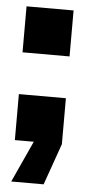

<svg xmlns="http://www.w3.org/2000/svg" viewBox="-50 -530 316 715"><g transform="rotate(5 108.0 -172.5)"><path d="M20 0V-171.9H195.8V0L141.1 154.8H20L90.8 0ZM20 -328.1V-500H195.8V-328.1Z"/></g></svg>

Font: TASA Orbiter Display Black
Style: Regular
Weight: 900
Designer: Weizhong Zhang
Version: Version 1.000;Glyphs 3.1.2 (3151)